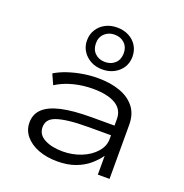

<svg xmlns="http://www.w3.org/2000/svg" viewBox="-142 -930 1017 1064"><g transform="rotate(20 366.5 -397.5)"><path d="M310 8Q246 8 197 -11Q148 -30 120 -64Q92 -98 92 -142Q92 -192 126 -224Q160 -256 229 -271.5Q298 -287 405 -287H557V-230H410Q342 -230 295.5 -224.5Q249 -219 221 -209Q193 -199 181 -182.5Q169 -166 169 -143Q169 -99 211.5 -76.5Q254 -54 319 -54Q377 -54 428 -74.5Q479 -95 510 -130.5Q541 -166 541 -207V-325Q541 -382 493.5 -410Q446 -438 360 -438Q302 -438 246.5 -424Q191 -410 145 -381L118 -441Q151 -461 191.5 -474.5Q232 -488 276.5 -495.5Q321 -503 366 -503Q440 -503 496 -483Q552 -463 584 -422.5Q616 -382 616 -319V0H547V-110V-111Q527 -82 494.5 -54Q462 -26 416 -9Q370 8 310 8ZM370 -556Q331 -556 301 -572.5Q271 -589 253.5 -616.5Q236 -644 236 -679Q236 -715 253.5 -743Q271 -771 301 -787Q331 -803 370 -803Q409 -803 439.5 -787Q470 -771 487 -743Q504 -715 504 -679Q504 -644 487 -616.5Q470 -589 439.5 -572.5Q409 -556 370 -556ZM370 -600Q406 -600 429 -622Q452 -644 452 -681Q452 -717 429 -739Q406 -761 370 -761Q335 -761 311.5 -739Q288 -717 288 -681Q288 -644 311 -622Q334 -600 370 -600Z"/></g></svg>

Font: Nunito Sans 7pt Expanded Light
Style: Regular
Weight: 300
Width: 7
Designer: Vernon Adams
Foundry: Vernon Adams
Version: Version 3.101;gftools[0.9.27]